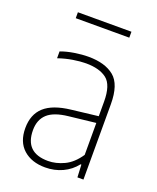

<svg xmlns="http://www.w3.org/2000/svg" viewBox="-137 -808 733 898"><g transform="rotate(20 229.0 -359.0)"><path d="M197 8Q129.5 8 88.5 -28.5Q47.5 -65 47.5 -133.5Q47.5 -201.5 89.2 -239.5Q131 -277.5 219.5 -287.5L351.5 -303V-375.5Q351.5 -458.5 315 -486.8Q278.5 -515 211.5 -515Q183 -515 147.5 -509.2Q112 -503.5 75.5 -491V-525Q104.5 -536 141.8 -542Q179 -548 212 -548Q294.5 -548 340 -510.8Q385.5 -473.5 385.5 -375V0H355.5L352.5 -62.5H348.5Q322 -28.5 282.5 -10.2Q243 8 197 8ZM84.5 -137Q84.5 -25 199.5 -25Q238.5 -25 279 -44Q319.5 -63 351.5 -110.5V-269.5L218.5 -254.5Q148 -247 116.2 -217.8Q84.5 -188.5 84.5 -137ZM93.5 -697V-726.5H360V-697Z"/></g></svg>

Font: Encode Sans Semi Condensed Thin
Style: Regular
Weight: 100
Width: 4
Designer: Multiple Designers
Foundry: Impallari Type
Version: Version 3.000; ttfautohint (v1.8.3) -l 8 -r 50 -G 200 -x 14 